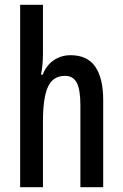

<svg xmlns="http://www.w3.org/2000/svg" viewBox="-20 -846 511 800"><path d="M159 -624Q159 -576 151 -535H158Q173 -574 204 -595Q235 -616 274 -616Q344 -616 377 -568Q410 -520 410 -429V-66H315V-407Q315 -472 300 -501Q285 -530 251 -530Q201 -530 180 -484.5Q159 -439 159 -341V-66H64V-826H159Z"/></svg>

Font: Noto Sans Malayalam UI ExtraCondensed Medium
Style: Regular
Weight: 500
Width: 2
Designer: Jelle Bosma - Monotype Design Team
Foundry: Monotype Imaging Inc.
Version: Version 2.104; ttfautohint (v1.8.4.7-5d5b)